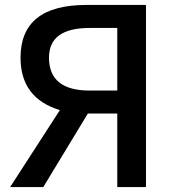

<svg xmlns="http://www.w3.org/2000/svg" viewBox="-20 -756 706 776"><path d="M454 -643H342Q178 -643 178 -523Q178 -390 342 -390H454ZM570 -736V0H454V-297H335L155 0H21L222 -311Q63 -359 63 -523Q63 -736 329 -736Z"/></svg>

Font: Noto Sans S Chinese Medium
Style: Regular
Weight: 500
Designer: Ryoko NISHIZUKA  (kana & ideographs); Paul D. Hunt (Latin, Greek & Cyrillic); Wenlong ZHANG  (bopomofo); Sandoll Communi
Foundry: Adobe Systems Incorporated
Version: Version 1.000;PS 1;hotconv 1.0.78;makeotf.lib2.5.61930